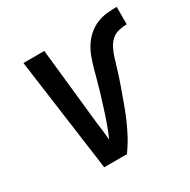

<svg xmlns="http://www.w3.org/2000/svg" viewBox="-126 -646 755 764"><g transform="rotate(-30 252.0 -264.0)"><path d="M142 0 71 -520H167L204 -173Q207 -152 209.5 -130Q212 -108 214 -86Q224 -108 232.5 -130.5Q241 -153 248.5 -176Q256 -199 263 -221.5Q270 -244 277 -267Q284 -290 290 -313Q296 -336 302.5 -359Q309 -382 317 -405Q325 -428 338 -449Q351 -470 370 -487Q389 -504 411.5 -513.5Q434 -523 457.5 -525.5Q481 -528 504 -528V-448Q486 -448 466.5 -443.5Q447 -439 432.5 -425Q418 -411 409.5 -393Q401 -375 395.5 -357Q390 -339 384.5 -320.5Q379 -302 373 -283.5Q367 -265 360.5 -247Q354 -229 347.5 -211Q341 -193 334.5 -174.5Q328 -156 320.5 -138Q313 -120 305 -102.5Q297 -85 288 -67.5Q279 -50 268.5 -33Q258 -16 246 0Z"/></g></svg>

Font: Iosevka Medium
Style: Italic
Weight: 500
Italic angle: -9°
Monospace: yes
Designer: Belleve Invis
Foundry: Belleve Invis
Version: Version 32.5.0; ttfautohint (v1.8.4)